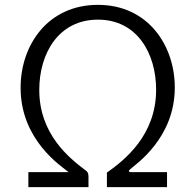

<svg xmlns="http://www.w3.org/2000/svg" viewBox="-20 -772 809 792"><path d="M384 -691C546 -691 624 -551 624 -402C624 -213 493 -111 421 -60V0H669V-62H521C512 -62 508 -66 516 -73C542 -96 701 -203 701 -411C701 -584 591 -752 384 -752C178 -752 65 -587 65 -410C65 -193 234 -86 263 -62H97V0H345V-44C345 -59 340 -65 332 -70C266 -120 142 -218 142 -401C142 -552 222 -691 384 -691Z"/></svg>

Font: 18Franklin Light
Style: Regular
Weight: 300
Designer: Pablo Impallari, Rodrigo Fuenzalida (Modified by Dan O. Williams)
Version: Version 0.025;PS 000.025;hotconv 1.0.88;makeotf.lib2.5.64775